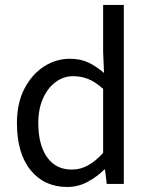

<svg xmlns="http://www.w3.org/2000/svg" viewBox="-20 -732 595 764"><path d="M247.6 12Q156.5 12 101.9 -54.7Q47.4 -121.4 47.4 -242.4Q47.4 -321.3 76.9 -378.5Q106.4 -435.7 154.3 -466.9Q202.3 -498.1 257.7 -498.1Q300.6 -498.1 331.5 -483.3Q362.4 -468.6 393.9 -441.8L390.4 -525.2V-712.4H472.7V0H404.8L397.8 -57.4H395.1Q366.9 -29.2 329.1 -8.6Q291.3 12 247.6 12ZM265.8 -57.2Q299.7 -57.2 330 -73.9Q360.4 -90.5 390.4 -123.6V-378.3Q359.6 -406.2 330.9 -417.6Q302.2 -428.9 271.9 -428.9Q233 -428.9 201.5 -405.7Q170.1 -382.5 151.2 -340.5Q132.4 -298.5 132.4 -243.2Q132.4 -155.9 167.2 -106.6Q202.1 -57.2 265.8 -57.2Z"/></svg>

Font: SourceSans3VF
Style: Regular
Weight: 200
Designer: Paul D. Hunt
Foundry: Adobe
Version: Version 3.052;hotconv 1.1.0;makeotfexe 2.6.0